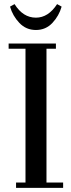

<svg xmlns="http://www.w3.org/2000/svg" viewBox="-20 -914 347 934"><path d="M22 -676.8V-702.1H252V-676.8H206.1V-25.9H287.1V0H58.1V-25.9H104V-676.8ZM28.8 -881.8 50.8 -894Q91.8 -828.1 154.8 -828.1Q214.8 -828.1 257.8 -894L279.8 -881.8Q267.1 -836.9 234.9 -802.5Q202.6 -768.1 154.8 -768.1Q106.9 -768.1 74.2 -802.5Q41.5 -836.9 28.8 -881.8Z"/></svg>

Font: Dehuti Alt
Style: Bold
Weight: 700
Version: Version 1.2